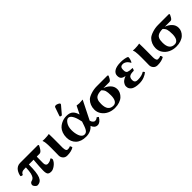

<svg xmlns="http://www.w3.org/2000/svg" viewBox="241 -1851 3031 3031"><g transform="rotate(-45 1756.5 -335.5)"><path d="M561 -436H162.1C139.6 -436 119.4 -431.2 101.3 -421.4C83.3 -411.6 68.8 -398.9 57.9 -383.3C47 -367.7 38.3 -351.6 32 -335.2C25.6 -318.8 21.3 -302.4 19 -286.1C19.7 -281.9 25 -278 34.9 -274.4C44.8 -270.8 52.6 -270 58.1 -272C65.6 -289.6 75.7 -302.1 88.4 -309.6C101.1 -317.1 119.6 -320.8 144 -320.8H176.8C176.1 -294.4 174.6 -270.7 172.1 -249.5C169.7 -228.4 166.8 -210.7 163.6 -196.5C160.3 -182.4 156.1 -169.8 150.9 -158.9C145.7 -148 140.9 -139.6 136.5 -133.5C132.1 -127.5 126.5 -122.4 119.9 -118.2C113.2 -113.9 107.7 -111 103.3 -109.4C98.9 -107.7 93.4 -106.1 86.9 -104.5C75.2 -101.2 66 -94.7 59.3 -85C52.7 -75.2 49.3 -65.3 49.3 -55.2C49.3 -41.2 56.2 -26.9 70.1 -12.2C83.9 2.4 96.5 9.8 107.9 9.8C157.1 9.8 191.7 -15.1 211.9 -64.7C232.1 -114.3 242.2 -199.7 242.2 -320.8H348.1C338.7 -210.1 334 -133.8 334 -91.8C334 -53.1 339.6 -26.4 350.8 -12C362.1 2.5 383.5 9.8 415 9.8C440.1 9.8 468.8 -2.1 501 -25.9C533.2 -49.6 555.2 -77.6 566.9 -109.9C566.9 -118.7 565.2 -126.8 561.8 -134.3C558.3 -141.8 554 -145.7 548.8 -146C520.8 -125.5 490.9 -115.2 459 -115.2C446.9 -115.2 436.9 -120.7 429 -131.6C421 -142.5 417 -158 417 -178.2C417 -253.1 417.5 -295.7 418.5 -306.2C419.1 -311.4 419.6 -316.2 419.9 -320.8H480C490.1 -320.8 499.8 -324.1 509.3 -330.8C518.7 -337.5 527.7 -347.2 536.1 -359.9C544.6 -372.6 551.1 -383.1 555.7 -391.4C560.2 -399.7 565.6 -410.5 571.8 -423.8Z M676.8 -261.2C677.1 -237.8 676.8 -203.9 676 -159.4C675.2 -115 674.8 -91.1 674.8 -87.9C674.8 -62.2 683.5 -39.5 700.9 -19.8C718.3 -0.1 742 9.8 772 9.8C831.5 9.8 880.5 -1.8 918.9 -24.9C918.9 -33.4 917.4 -41.5 914.3 -49.3C911.2 -57.1 907.1 -62.7 901.9 -65.9C891.4 -60.7 882.7 -57.5 875.7 -56.2C868.7 -54.9 858.1 -54.2 843.8 -54.2C831.1 -54.2 821.7 -61.4 815.7 -75.7C809.7 -90 806.6 -108.4 806.6 -130.9C806.6 -138.3 806.8 -158.1 807.1 -190.2C807.5 -222.2 807.6 -249.5 807.6 -272V-342.8C807.6 -364.3 807 -396.3 805.7 -439C798.8 -436.4 783.3 -434.1 759 -432.1C734.8 -430.2 716.3 -429.2 703.6 -429.2C682.1 -429.2 667.5 -429.9 659.7 -431.2L657.7 -429.2C668.8 -406.1 674.8 -370.3 675.8 -321.8Z M1202.6 -682.1C1196.8 -682.1 1191.2 -680.6 1185.8 -677.5C1180.4 -674.4 1176.8 -670.2 1174.8 -665L1125 -522C1124.3 -520 1124 -517.1 1124 -513.2C1124 -509.9 1127.8 -506.8 1135.5 -503.7C1143.1 -500.6 1149.3 -499 1153.8 -499C1156.4 -499 1160 -501.6 1164.6 -506.8L1268.6 -628.9C1272.1 -632.8 1273.9 -637.9 1273.9 -644C1273.9 -653.2 1265.1 -661.8 1247.3 -669.9C1229.6 -678.1 1214.7 -682.1 1202.6 -682.1ZM1315.9 -206.1 1302.7 -168 1292 -136.2C1289.4 -129.1 1285.8 -119.7 1281.2 -108.2C1276.7 -96.6 1272.7 -87.9 1269.3 -82C1265.9 -76.2 1261.6 -69.5 1256.3 -62C1251.1 -54.5 1246 -49 1241 -45.4C1235.9 -41.8 1230.1 -38.7 1223.4 -36.1C1216.7 -33.5 1209.5 -32.2 1201.7 -32.2C1183.8 -32.2 1168 -38.4 1154.3 -50.8C1140.6 -63.2 1130.1 -79.4 1122.8 -99.6C1115.5 -119.8 1110.1 -140.5 1106.7 -161.6C1103.3 -182.8 1101.6 -204.3 1101.6 -226.1C1101.6 -276.9 1112.6 -318.8 1134.8 -352.1C1156.9 -385.3 1179.5 -401.9 1202.6 -401.9C1225.4 -401.9 1246 -387.2 1264.4 -357.9C1282.8 -328.6 1297.2 -289.7 1307.6 -241.2ZM1202.6 -443.8C1182.5 -443.8 1162 -441.5 1141.4 -436.8C1120.7 -432 1099.4 -423.8 1077.4 -412.1C1055.4 -400.4 1036.1 -385.7 1019.3 -367.9C1002.5 -350.2 988.8 -327 978 -298.3C967.3 -269.7 961.9 -237.6 961.9 -202.1C961.9 -138.3 982.2 -87.1 1022.7 -48.3C1063.2 -9.6 1120.3 9.8 1193.8 9.8C1264.8 9.8 1320.8 -14.5 1361.8 -63C1379.4 -14.5 1409 9.8 1450.7 9.8C1489.1 9.8 1523.8 -16.9 1554.7 -70.3C1541.3 -82 1530.8 -88.7 1522.9 -90.3C1510.6 -74.7 1491.5 -66.9 1465.8 -66.9C1458 -66.9 1448.2 -72.3 1436.3 -83.3C1424.4 -94.2 1415.9 -110 1410.6 -130.9L1567.9 -444.8C1536 -441.6 1510.3 -439.9 1490.7 -439.9C1478.4 -439.9 1459.3 -441.9 1433.6 -445.8L1366.7 -312C1360.2 -333.5 1353 -351.7 1345.2 -366.7C1337.4 -381.7 1327.3 -395.3 1314.9 -407.5C1302.6 -419.7 1287.1 -428.8 1268.6 -434.8C1250 -440.8 1228 -443.8 1202.6 -443.8Z M2053.7 -340.8C2060.9 -340.8 2067.4 -342.4 2073.2 -345.5C2079.1 -348.6 2084.6 -353.6 2089.8 -360.6C2095.1 -367.6 2099.2 -373.8 2102.3 -379.2C2105.4 -384.5 2109.4 -392.3 2114.3 -402.3L2124.5 -423.8L2113.8 -436H1872.6C1828.6 -436 1785.1 -429 1741.9 -414.8C1698.8 -400.6 1668.1 -384.4 1649.9 -366.2C1629.1 -345.4 1613 -320.8 1601.8 -292.5C1590.6 -264.2 1585 -234.7 1585 -204.1C1585 -163.1 1596.4 -126.1 1619.1 -93C1641.9 -60 1672.4 -34.3 1710.4 -16.1C1748.5 2.1 1790.4 11.2 1835.9 11.2C1874 11.2 1908.5 5.9 1939.5 -4.9C1970.4 -15.6 1995.2 -29.9 2013.9 -47.6C2032.6 -65.3 2047 -84.9 2056.9 -106.2C2066.8 -127.5 2071.8 -149.4 2071.8 -171.9C2071.8 -212.9 2057.7 -248 2029.5 -277.1C2001.4 -306.2 1967.4 -327.5 1927.7 -340.8ZM1842.8 -32.2C1764 -32.2 1724.6 -84.1 1724.6 -188C1724.6 -208.5 1725.7 -226.1 1728 -240.7C1730.3 -255.4 1734.8 -269.4 1741.5 -282.7C1748.1 -296.1 1757.1 -306.7 1768.3 -314.7C1779.5 -322.7 1794.3 -329 1812.5 -333.7C1830.7 -338.5 1852.5 -340.8 1877.9 -340.8C1899.7 -321.6 1914.1 -300.8 1921.1 -278.3C1928.1 -255.9 1931.6 -221.4 1931.6 -174.8C1931.6 -128.3 1923.9 -92.9 1908.4 -68.6C1893 -44.4 1871.1 -32.2 1842.8 -32.2Z M2409.7 -394C2432.1 -394 2455.1 -385.3 2478.5 -367.7C2493.5 -356.3 2507.2 -338.1 2519.5 -313L2526.9 -314C2535.3 -328.6 2542.1 -345.2 2547.1 -363.8C2552.2 -382.3 2553.7 -398.1 2551.8 -411.1L2549.3 -414.1C2534.3 -421.9 2514 -428 2488.3 -432.4C2462.6 -436.8 2436.7 -439 2410.6 -439C2346.5 -439 2298.3 -428.5 2266.1 -407.7C2233.9 -386.9 2217.8 -359.4 2217.8 -325.2C2217.8 -294.6 2225.1 -272.3 2239.7 -258.3C2254.4 -244.3 2276.4 -234.9 2305.7 -230V-227.1C2287.4 -220.5 2271.4 -212.6 2257.6 -203.4C2243.7 -194.1 2233.2 -185.1 2225.8 -176.5C2218.5 -167.9 2212.6 -158.9 2208.3 -149.4C2203.9 -140 2201 -132.1 2199.7 -125.7C2198.4 -119.4 2197.8 -113.4 2197.8 -107.9C2197.8 -96.5 2199.1 -85.8 2201.9 -75.7C2204.7 -65.6 2210.2 -55.2 2218.5 -44.4C2226.8 -33.7 2237.5 -24.4 2250.7 -16.6C2263.9 -8.8 2281.7 -2.4 2304.2 2.4C2326.7 7.3 2352.7 9.8 2382.3 9.8C2421.7 9.8 2457.7 3.4 2490.2 -9.3C2522.8 -22 2549.2 -37.3 2569.3 -55.2C2563.8 -69.8 2556.3 -79.3 2546.9 -83.5C2512.4 -59.7 2463.9 -47.9 2401.4 -47.9C2358.7 -47.9 2337.4 -68.8 2337.4 -110.8C2337.4 -122.2 2338.7 -132.4 2341.3 -141.4C2343.9 -150.3 2347.2 -157.7 2351.1 -163.6C2355 -169.4 2360.4 -174.5 2367.2 -178.7C2374 -182.9 2380.5 -186.1 2386.7 -188.2C2392.9 -190.3 2400.7 -192 2410.2 -193.1C2419.6 -194.3 2427.7 -195 2434.6 -195.3C2441.4 -195.6 2450 -195.8 2460.4 -195.8C2465.3 -202 2469.4 -209.6 2472.7 -218.8C2475.9 -227.9 2477.5 -235 2477.5 -240.2C2453.8 -240.2 2434.2 -241.4 2418.7 -243.7C2403.2 -245.9 2390.9 -248.9 2381.6 -252.7C2372.3 -256.4 2365.4 -262.3 2360.8 -270.3C2356.3 -278.2 2353.4 -286.2 2352.3 -294.2C2351.2 -302.2 2350.6 -313.5 2350.6 -328.1C2350.6 -372.1 2370.3 -394 2409.7 -394Z M2694.3 -261.2C2694.7 -237.8 2694.4 -203.9 2693.6 -159.4C2692.8 -115 2692.4 -91.1 2692.4 -87.9C2692.4 -62.2 2701.1 -39.5 2718.5 -19.8C2735.9 -0.1 2759.6 9.8 2789.6 9.8C2849.1 9.8 2898.1 -1.8 2936.5 -24.9C2936.5 -33.4 2935 -41.5 2931.9 -49.3C2928.8 -57.1 2924.6 -62.7 2919.4 -65.9C2909 -60.7 2900.3 -57.5 2893.3 -56.2C2886.3 -54.9 2875.7 -54.2 2861.3 -54.2C2848.6 -54.2 2839.3 -61.4 2833.3 -75.7C2827.2 -90 2824.2 -108.4 2824.2 -130.9C2824.2 -138.3 2824.4 -158.1 2824.7 -190.2C2825 -222.2 2825.2 -249.5 2825.2 -272V-342.8C2825.2 -364.3 2824.5 -396.3 2823.2 -439C2816.4 -436.4 2800.9 -434.1 2776.6 -432.1C2752.4 -430.2 2733.9 -429.2 2721.2 -429.2C2699.7 -429.2 2685.1 -429.9 2677.2 -431.2L2675.3 -429.2C2686.4 -406.1 2692.4 -370.3 2693.4 -321.8Z M3423.3 -340.8C3430.5 -340.8 3437 -342.4 3442.9 -345.5C3448.7 -348.6 3454.3 -353.6 3459.5 -360.6C3464.7 -367.6 3468.8 -373.8 3471.9 -379.2C3475 -384.5 3479 -392.3 3483.9 -402.3L3494.1 -423.8L3483.4 -436H3242.2C3198.2 -436 3154.7 -429 3111.6 -414.8C3068.4 -400.6 3037.8 -384.4 3019.5 -366.2C2998.7 -345.4 2982.7 -320.8 2971.4 -292.5C2960.2 -264.2 2954.6 -234.7 2954.6 -204.1C2954.6 -163.1 2966 -126.1 2988.8 -93C3011.6 -60 3042 -34.3 3080.1 -16.1C3118.2 2.1 3160 11.2 3205.6 11.2C3243.7 11.2 3278.2 5.9 3309.1 -4.9C3340 -15.6 3364.8 -29.9 3383.5 -47.6C3402.3 -65.3 3416.6 -84.9 3426.5 -106.2C3436.4 -127.5 3441.4 -149.4 3441.4 -171.9C3441.4 -212.9 3427.3 -248 3399.2 -277.1C3371 -306.2 3337.1 -327.5 3297.4 -340.8ZM3212.4 -32.2C3133.6 -32.2 3094.2 -84.1 3094.2 -188C3094.2 -208.5 3095.4 -226.1 3097.7 -240.7C3099.9 -255.4 3104.4 -269.4 3111.1 -282.7C3117.8 -296.1 3126.7 -306.7 3137.9 -314.7C3149.2 -322.7 3163.9 -329 3182.1 -333.7C3200.4 -338.5 3222.2 -340.8 3247.6 -340.8C3269.4 -321.6 3283.8 -300.8 3290.8 -278.3C3297.8 -255.9 3301.3 -221.4 3301.3 -174.8C3301.3 -128.3 3293.5 -92.9 3278.1 -68.6C3262.6 -44.4 3240.7 -32.2 3212.4 -32.2Z"/></g></svg>

Font: Linux Biolinum G
Style: Bold
Weight: 700
Designer: Philipp H. Poll
Foundry: Philipp H. Poll
Version: Version 1.1.0